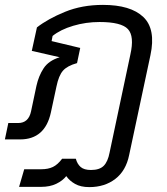

<svg xmlns="http://www.w3.org/2000/svg" viewBox="-20 -570 682 785"><path d="M345 195Q310 195 287 182Q264 169 251 150Q236 169 210 181.5Q184 194 148 194H58L79 122H148Q177 122 196.5 112.5Q216 103 234 79H290Q296 101 310 113Q324 125 352 125Q387 125 404 108Q421 91 428 54L513 -347Q530 -422 503 -451Q476 -480 387 -480Q331 -480 279 -464.5Q227 -449 195 -423L191 -402L308 -374L295 -312Q255 -301 237.5 -281Q220 -261 211 -217L188 -110Q164 0 62 0H0L14 -67H54Q97 -67 107 -115L129 -219Q138 -260 158.5 -291Q179 -322 224 -336L110 -362L131 -458Q176 -493 245.5 -521.5Q315 -550 401 -550Q514 -550 566 -500.5Q618 -451 595 -344L508 64Q495 128 451.5 161.5Q408 195 345 195Z"/></svg>

Font: Kanit Light
Style: Italic
Weight: 300
Italic angle: -12°
Designer: Katatrad Team
Foundry: CadsonDemak
Version: Version 2.000; ttfautohint (v1.8.3)